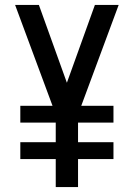

<svg xmlns="http://www.w3.org/2000/svg" viewBox="-20 -755 540 775"><path d="M205 0V-113H62V-181H205V-260H62V-328H192L41 -735H137L250 -421L363 -735H459L308 -328H438V-260H295V-181H438V-113H295V0Z"/></svg>

Font: Iosevka SS04 Medium
Style: Regular
Weight: 500
Monospace: yes
Designer: Belleve Invis
Foundry: Belleve Invis
Version: Version 19.0.0; ttfautohint (v1.8.4)